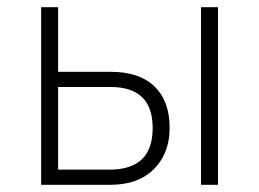

<svg xmlns="http://www.w3.org/2000/svg" viewBox="-20 -512 718 532"><path d="M94 0V-492H141V-313H287Q366 -313 408 -272.5Q450 -232 450 -158Q450 -110 430 -74.5Q410 -39 374 -19.5Q338 0 285 0ZM141 -42H284Q343 -42 373 -70.5Q403 -99 403 -157Q403 -215 373.5 -243Q344 -271 286 -271H141ZM537 0V-492H584V0Z"/></svg>

Font: Nunito Sans 7pt Condensed ExtraLight
Style: Regular
Weight: 250
Width: 3
Designer: Vernon Adams
Foundry: Vernon Adams
Version: Version 3.101;gftools[0.9.27]